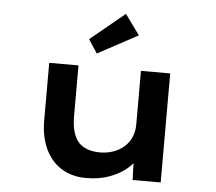

<svg xmlns="http://www.w3.org/2000/svg" viewBox="-55 -858 1042 928"><g transform="rotate(5 466.0 -393.5)"><path d="M396 10Q328 10 277.5 -20.5Q227 -51 198.5 -110Q170 -169 170 -251V-529H312V-282Q312 -228 326.5 -191.5Q341 -155 372.5 -137Q404 -119 451 -119Q485 -119 514.5 -129Q544 -139 567 -158.5Q590 -178 602.5 -206Q615 -234 615 -268V-529H757V0H621L617 -109L642 -121Q631 -90 597 -59.5Q563 -29 512 -9.5Q461 10 396 10ZM395 -594 352 -660 519 -797 590 -699Z"/></g></svg>

Font: Lexend Tera SemiBold
Style: Regular
Weight: 600
Version: Version 1.007